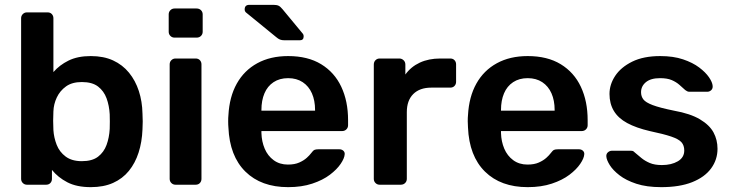

<svg xmlns="http://www.w3.org/2000/svg" viewBox="-20 -761 3013 791"><path d="M354 10Q296 10 257.5 -10Q219 -30 194 -61V-24Q194 -14 187.5 -7Q181 0 170 0H91Q81 0 74 -7Q67 -14 67 -24V-686Q67 -696 74 -703Q81 -710 91 -710H176Q187 -710 193.5 -703Q200 -696 200 -686V-464Q225 -493 262.5 -511.5Q300 -530 354 -530Q407 -530 446 -512Q485 -494 511.5 -461.5Q538 -429 552 -386Q566 -343 567 -293Q568 -275 568 -260.5Q568 -246 567 -228Q565 -176 551 -132.5Q537 -89 511 -57Q485 -25 446 -7.5Q407 10 354 10ZM317 -97Q360 -97 384 -115.5Q408 -134 419 -164Q430 -194 432 -230Q433 -260 432 -290Q430 -326 419 -356Q408 -386 384 -404.5Q360 -423 317 -423Q277 -423 252 -405Q227 -387 214 -359.5Q201 -332 200 -302Q199 -284 199 -263.5Q199 -243 200 -225Q202 -194 213.5 -164.5Q225 -135 250.5 -116Q276 -97 317 -97Z M703 0Q693 0 686 -7Q679 -14 679 -24V-496Q679 -506 686 -513Q693 -520 703 -520H786Q797 -520 803.5 -513Q810 -506 810 -496V-24Q810 -14 803.5 -7Q797 0 786 0ZM699 -606Q689 -606 682 -613Q675 -620 675 -630V-702Q675 -712 682 -719Q689 -726 699 -726H790Q801 -726 808 -719Q815 -712 815 -702V-630Q815 -620 808 -613Q801 -606 790 -606Z M1167 10Q1056 10 991 -54Q926 -118 921 -236Q920 -246 920 -261.5Q920 -277 921 -286Q925 -362 955.5 -416.5Q986 -471 1040 -500.5Q1094 -530 1167 -530Q1248 -530 1303 -496.5Q1358 -463 1386 -403.5Q1414 -344 1414 -266V-245Q1414 -235 1407 -228Q1400 -221 1389 -221H1057Q1057 -221 1057 -218Q1057 -215 1057 -213Q1058 -178 1070.5 -148.5Q1083 -119 1107.5 -101Q1132 -83 1166 -83Q1194 -83 1213 -91.5Q1232 -100 1244 -111Q1256 -122 1261 -129Q1270 -141 1275.5 -143.5Q1281 -146 1292 -146H1378Q1388 -146 1394.5 -140Q1401 -134 1400 -125Q1399 -109 1383.5 -86Q1368 -63 1339 -41Q1310 -19 1266.5 -4.5Q1223 10 1167 10ZM1057 -305H1278V-308Q1278 -347 1265 -376.5Q1252 -406 1227 -422.5Q1202 -439 1167 -439Q1132 -439 1107 -422.5Q1082 -406 1069.5 -376.5Q1057 -347 1057 -308ZM1153 -595Q1141 -595 1133.5 -598Q1126 -601 1118 -608L993 -710Q988 -715 988 -722Q988 -741 1007 -741H1107Q1120 -741 1127.5 -737.5Q1135 -734 1144 -723L1226 -624Q1231 -619 1231 -611Q1231 -595 1215 -595Z M1544 0Q1534 0 1527 -7Q1520 -14 1520 -24V-495Q1520 -506 1527 -513Q1534 -520 1544 -520H1625Q1635 -520 1642.5 -513Q1650 -506 1650 -495V-454Q1673 -486 1709.5 -503Q1746 -520 1794 -520H1835Q1846 -520 1852.5 -513Q1859 -506 1859 -496V-424Q1859 -414 1852.5 -407Q1846 -400 1835 -400H1757Q1709 -400 1682.5 -373.5Q1656 -347 1656 -299V-24Q1656 -14 1649 -7Q1642 0 1631 0Z M2154 10Q2043 10 1978 -54Q1913 -118 1908 -236Q1907 -246 1907 -261.5Q1907 -277 1908 -286Q1912 -362 1942.5 -416.5Q1973 -471 2027 -500.5Q2081 -530 2154 -530Q2235 -530 2290 -496.5Q2345 -463 2373 -403.5Q2401 -344 2401 -266V-245Q2401 -235 2394 -228Q2387 -221 2376 -221H2044Q2044 -221 2044 -218Q2044 -215 2044 -213Q2045 -178 2057.5 -148.5Q2070 -119 2094.5 -101Q2119 -83 2153 -83Q2181 -83 2200 -91.5Q2219 -100 2231 -111Q2243 -122 2248 -129Q2257 -141 2262.5 -143.5Q2268 -146 2279 -146H2365Q2375 -146 2381.5 -140Q2388 -134 2387 -125Q2386 -109 2370.5 -86Q2355 -63 2326 -41Q2297 -19 2253.5 -4.5Q2210 10 2154 10ZM2044 -305H2265V-308Q2265 -347 2252 -376.5Q2239 -406 2214 -422.5Q2189 -439 2154 -439Q2119 -439 2094 -422.5Q2069 -406 2056.5 -376.5Q2044 -347 2044 -308Z M2704 10Q2644 10 2601.5 -4Q2559 -18 2532 -39Q2505 -60 2492 -81Q2479 -102 2478 -116Q2477 -127 2484.5 -133.5Q2492 -140 2501 -140H2580Q2584 -140 2587 -139Q2590 -138 2595 -133Q2608 -122 2622.5 -110Q2637 -98 2657 -89.5Q2677 -81 2707 -81Q2746 -81 2772.5 -96.5Q2799 -112 2799 -141Q2799 -162 2787.5 -175Q2776 -188 2745 -198.5Q2714 -209 2657 -221Q2601 -234 2564 -254Q2527 -274 2509 -304Q2491 -334 2491 -374Q2491 -413 2514.5 -448.5Q2538 -484 2584.5 -507Q2631 -530 2700 -530Q2754 -530 2794 -516.5Q2834 -503 2860.5 -483Q2887 -463 2901 -442.5Q2915 -422 2916 -407Q2917 -396 2910 -389.5Q2903 -383 2894 -383H2820Q2815 -383 2811 -385Q2807 -387 2803 -390Q2792 -400 2779 -411.5Q2766 -423 2747.5 -431Q2729 -439 2699 -439Q2661 -439 2641 -422.5Q2621 -406 2621 -381Q2621 -364 2630.5 -351.5Q2640 -339 2669 -328Q2698 -317 2757 -305Q2824 -293 2863.5 -269.5Q2903 -246 2919.5 -215.5Q2936 -185 2936 -148Q2936 -103 2909.5 -67Q2883 -31 2831.5 -10.5Q2780 10 2704 10Z"/></svg>

Font: Rubik Light Medium
Style: Regular
Weight: 500
Version: Version 2.104